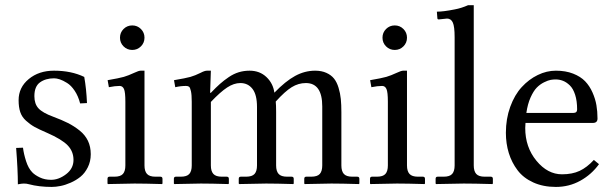

<svg xmlns="http://www.w3.org/2000/svg" viewBox="-20 -718 2390 750"><path d="M43 -140.1 69.8 -141.1Q72.8 -116.7 81.8 -88.6Q90.8 -60.5 106 -44.9Q116.2 -34.2 135.5 -24.9Q154.8 -15.6 179.7 -15.6Q209.5 -15.6 238.3 -37.6Q267.1 -59.6 267.1 -93.3Q267.1 -126.5 244.4 -150.1Q221.7 -173.8 163.6 -199.2Q131.8 -212.9 114.7 -222.4Q97.7 -231.9 81.5 -246.6Q65.4 -261.2 59.1 -280.3Q52.7 -299.3 52.7 -326.7Q52.7 -376.5 92.3 -409.2Q131.8 -441.9 190.9 -441.9Q258.8 -441.9 309.1 -417.5Q317.4 -371.1 319.8 -315.4L293 -314Q285.6 -342.8 271.7 -363.5Q257.8 -384.3 241.9 -394Q226.1 -403.8 213.6 -408Q201.2 -412.1 191.4 -412.1Q158.2 -412.1 136.2 -396.2Q114.3 -380.4 114.3 -342.3Q114.3 -312 130.4 -294.7Q146.5 -277.3 187.5 -262.2Q221.7 -249.5 245.4 -237.5Q269 -225.6 290.8 -208.3Q312.5 -190.9 323.5 -168Q334.5 -145 334.5 -115.7Q334.5 -87.4 323 -64.5Q311.5 -41.5 294.4 -27.6Q277.3 -13.7 256.1 -4.4Q234.9 4.9 216.3 8.5Q197.8 12.2 182.1 12.2Q132.3 12.2 92.3 1.5Q84 -1 73.2 -1Q64.5 -1 49.8 2Q49.8 -53.7 43 -140.1Z M462.6 -536.9Q448.7 -550.8 448.7 -570.8Q448.7 -590.8 462.6 -604.7Q476.6 -618.7 496.6 -618.7Q516.6 -618.7 530.5 -604.7Q544.4 -590.8 544.4 -570.8Q544.4 -550.8 530.5 -536.9Q516.6 -522.9 496.6 -522.9Q476.6 -522.9 462.6 -536.9ZM544.4 -71.8Q544.4 -49.3 554.2 -38.6Q564 -27.8 587.4 -27.8H606.4Q614.7 -27.8 614.7 -19.5V-1L612.8 1Q544.4 -1 505.4 -1L401.9 1L399.9 -1V-19.5Q399.9 -27.8 407.7 -27.8H426.8Q450.7 -27.8 460.2 -38.6Q469.7 -49.3 469.7 -71.8V-320.8Q469.7 -357.9 464.4 -370.1Q459 -382.3 447.3 -382.3Q429.7 -382.3 405.3 -377.4L400.4 -404.8Q445.8 -412.6 463.6 -417.7Q481.4 -422.9 504.4 -433.6Q522 -441.9 529.3 -441.9H544.4Z M1238.8 -71.8V-302.2Q1238.8 -393.6 1174.8 -393.6Q1145.5 -393.6 1119.4 -377.4Q1093.3 -361.3 1057.1 -321.3Q1058.6 -308.6 1058.6 -280.8V-71.8Q1058.6 -49.3 1068.4 -38.6Q1078.1 -27.8 1101.6 -27.8H1119.1Q1127.4 -27.8 1127.4 -19.5V-1L1125.5 1Q1058.6 -1 1019.5 -1L914.6 1L912.6 -1V-19.5Q912.6 -27.8 920.4 -27.8H940.9Q964.8 -27.8 974.4 -38.6Q983.9 -49.3 983.9 -71.8V-300.3Q983.9 -348.1 966.3 -370.8Q948.7 -393.6 918.9 -393.6Q893.6 -393.6 867.2 -376.2Q840.8 -358.9 803.7 -319.8V-71.8Q803.7 -49.3 813.5 -38.6Q823.2 -27.8 846.7 -27.8H865.7Q874 -27.8 874 -19.5V-1L872.1 1Q803.7 -1 764.6 -1L661.1 1L659.2 -1V-19.5Q659.2 -27.8 667 -27.8H686Q710 -27.8 719.5 -38.6Q729 -49.3 729 -71.8V-320.8Q729 -348.1 725.8 -362.1Q722.7 -376 718.5 -379.2Q714.4 -382.3 706.5 -382.3Q686 -382.3 664.6 -377.4L659.7 -404.8Q706.1 -412.6 724.1 -417.7Q742.2 -422.9 763.7 -433.6Q779.3 -441.9 788.6 -441.9H803.7L800.8 -355.5H803.7Q824.2 -377 839.4 -390.4Q854.5 -403.8 873.5 -416.7Q892.6 -429.7 912.6 -435.8Q932.6 -441.9 955.1 -441.9Q994.6 -441.9 1020.8 -417Q1046.9 -392.1 1051.8 -356Q1095.2 -400.9 1132.8 -421.4Q1170.4 -441.9 1210.9 -441.9Q1236.3 -441.9 1255.1 -433.3Q1273.9 -424.8 1284.9 -410.9Q1295.9 -397 1302.5 -375.2Q1309.1 -353.5 1311.3 -331.3Q1313.5 -309.1 1313.5 -279.8V-71.8Q1313.5 -49.3 1323.2 -38.6Q1333 -27.8 1356.4 -27.8H1375.5Q1383.8 -27.8 1383.8 -19.5V-1L1381.8 1Q1313.5 -1 1274.4 -1L1170.4 1L1168.5 -1V-19.5Q1168.5 -27.8 1176.3 -27.8H1195.3Q1219.7 -27.8 1229.2 -38.6Q1238.8 -49.3 1238.8 -71.8Z M1488 -536.9Q1474.1 -550.8 1474.1 -570.8Q1474.1 -590.8 1488 -604.7Q1502 -618.7 1522 -618.7Q1542 -618.7 1555.9 -604.7Q1569.8 -590.8 1569.8 -570.8Q1569.8 -550.8 1555.9 -536.9Q1542 -522.9 1522 -522.9Q1502 -522.9 1488 -536.9ZM1569.8 -71.8Q1569.8 -49.3 1579.6 -38.6Q1589.4 -27.8 1612.8 -27.8H1631.8Q1640.1 -27.8 1640.1 -19.5V-1L1638.2 1Q1569.8 -1 1530.8 -1L1427.2 1L1425.3 -1V-19.5Q1425.3 -27.8 1433.1 -27.8H1452.1Q1476.1 -27.8 1485.6 -38.6Q1495.1 -49.3 1495.1 -71.8V-320.8Q1495.1 -357.9 1489.7 -370.1Q1484.4 -382.3 1472.7 -382.3Q1455.1 -382.3 1430.7 -377.4L1425.8 -404.8Q1471.2 -412.6 1489 -417.7Q1506.8 -422.9 1529.8 -433.6Q1547.4 -441.9 1554.7 -441.9H1569.8Z M1755.9 -71.8V-572.8Q1755.9 -614.3 1748.8 -629.9Q1741.7 -645.5 1726.1 -645.5L1693.8 -642.1Q1688.5 -642.1 1688.5 -647L1686.5 -672.4Q1711.9 -672.4 1755.9 -681.2Q1782.2 -686 1808.6 -697.8H1830.6V-71.8Q1830.6 -49.3 1840.3 -38.6Q1850.1 -27.8 1873.5 -27.8H1897Q1905.3 -27.8 1905.3 -19.5V-1L1903.3 1Q1830.6 -1 1791.5 -1L1683.6 1L1681.6 -1V-19.5Q1681.6 -27.8 1689.5 -27.8H1712.9Q1736.8 -27.8 1746.3 -38.6Q1755.9 -49.3 1755.9 -71.8Z M2036.1 -276.9H2219.7Q2234.4 -276.9 2234.4 -290.5Q2234.4 -323.7 2226.6 -347.9Q2218.8 -372.1 2205.8 -384.5Q2192.9 -397 2179.2 -402.3Q2165.5 -407.7 2150.4 -407.7Q2141.1 -407.7 2131.1 -406Q2121.1 -404.3 2105.2 -396.5Q2089.4 -388.7 2076.7 -375.7Q2064 -362.8 2052.5 -337.2Q2041 -311.5 2036.1 -276.9ZM2299.8 -93.3 2319.8 -76.7Q2290.5 -36.1 2246.8 -12Q2203.1 12.2 2151.4 12.2Q2101.6 12.2 2063 -5.4Q2024.4 -22.9 2001.7 -53Q1979 -83 1967.5 -120.1Q1956.1 -157.2 1956.1 -199.2Q1956.1 -253.9 1973.1 -300.8Q1990.2 -347.7 2018.1 -377.9Q2045.9 -408.2 2080.6 -425Q2115.2 -441.9 2151.4 -441.9Q2189.5 -441.9 2218.8 -430.4Q2248 -418.9 2265.6 -400.6Q2283.2 -382.3 2294.4 -356.9Q2305.7 -331.5 2309.8 -306.9Q2314 -282.2 2314 -254.9Q2314 -237.8 2295.9 -237.8H2032.7Q2031.7 -227.1 2031.7 -217.8Q2031.7 -143.1 2075.4 -90.1Q2119.1 -37.1 2175.3 -37.1Q2215.3 -37.1 2244.1 -50.5Q2272.9 -64 2299.8 -93.3Z"/></svg>

Font: Libertinage
Style: b
Weight: 400
Designer: OSP
Foundry: OSP
Version: Version 1.0; 2008; OFL relea